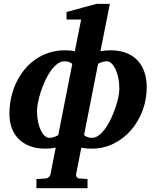

<svg xmlns="http://www.w3.org/2000/svg" viewBox="-20 -757 810 996"><path d="M355 -425.8Q352.5 -428.2 341.8 -433.6Q331.1 -439 314 -439Q294.4 -439 276.4 -424.8Q258.3 -410.6 242.4 -388.2Q226.6 -365.7 213.6 -337.4Q200.7 -309.1 191.4 -280.3Q182.1 -251.5 177 -225.3Q171.9 -199.2 171.9 -181.2Q171.9 -151.4 177.2 -126Q182.6 -100.6 191.4 -81.8Q200.2 -63 211.7 -52.5Q223.1 -42 234.9 -42Q243.7 -42 251.2 -43.7Q258.8 -45.4 265.1 -47.9Q271.5 -50.3 275.9 -52.7Q280.3 -55.2 282.2 -56.2ZM599.1 -297.9Q599.1 -328.1 593.5 -354Q587.9 -379.9 578.9 -398.7Q569.8 -417.5 558.3 -428.2Q546.9 -439 535.2 -439Q526.9 -439 519.3 -437.5Q511.7 -436 505.6 -433.8Q499.5 -431.6 495.1 -429.4Q490.7 -427.2 488.8 -425.8L416 -56.2Q417 -55.2 420.4 -52.7Q423.8 -50.3 429 -47.9Q434.1 -45.4 441.2 -43.7Q448.2 -42 457 -42Q476.1 -42 493.9 -55.9Q511.7 -69.8 527.6 -92.3Q543.5 -114.7 556.6 -143.1Q569.8 -171.4 579.3 -199.7Q588.9 -228 594 -253.9Q599.1 -279.8 599.1 -297.9ZM741.2 -304.2Q741.2 -243.2 720.5 -186Q699.7 -128.9 661.9 -84.2Q624 -39.6 571 -12.7Q518.1 14.2 453.1 14.2Q425.8 14.2 401.9 8.8L375 146Q373.5 155.3 378.7 162.1Q383.8 168.9 393.1 168.9L434.1 171.9V219.2H168.9V171.9L214.8 168.9Q224.6 168.9 232.7 162.1Q240.7 155.3 242.2 146L269 8.8Q243.7 14.2 216.8 14.2Q169.9 14.2 134.8 0.7Q99.6 -12.7 75.9 -36.9Q52.2 -61 40.5 -94.2Q28.8 -127.4 28.8 -167Q28.8 -208.5 37.6 -249.3Q46.4 -290 63.5 -326.7Q80.6 -363.3 105.5 -394.3Q130.4 -425.3 162.6 -448Q194.8 -470.7 233.9 -483.4Q272.9 -496.1 317.9 -496.1Q331.5 -496.1 344.5 -494.9Q357.4 -493.7 368.2 -491.2L400.9 -655.8H325.2V-694.8L480 -736.8H549.8L501 -491.2Q513.2 -493.7 526.4 -494.9Q539.6 -496.1 553.2 -496.1Q602.1 -496.1 637.5 -481.4Q672.9 -466.8 695.8 -441.2Q718.8 -415.5 730 -380.4Q741.2 -345.2 741.2 -304.2Z"/></svg>

Font: Charis SIL Cyr
Style: Bold Italic
Weight: 700
Italic angle: -11°
Foundry: SIL International
Version: Version 5.000